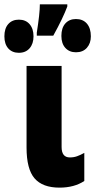

<svg xmlns="http://www.w3.org/2000/svg" viewBox="-73 -858 440 888"><path d="M211.9 -553.2V-178.2Q211.9 -129.9 250 -129.9Q268.1 -129.9 283.2 -135.3Q298.3 -140.6 316.9 -150.9V-21Q270.5 9.8 202.1 9.8Q124 9.8 86.9 -33Q49.8 -75.7 49.8 -175.8V-553.2ZM238.3 -837.9V-828.1Q228.5 -801.8 212.4 -768.1Q196.3 -734.4 173.3 -692.9H97.2V-707Q104 -750.5 107.7 -783.4Q111.3 -816.4 111.3 -837.9ZM278.3 -770Q310.5 -770 328.9 -748.8Q347.2 -727.5 347.2 -689.9Q347.2 -657.7 328.9 -637Q310.5 -616.2 278.3 -616.2Q247.6 -616.2 229.2 -636.5Q210.9 -656.7 210.9 -691.9Q210.9 -729 229.2 -749.5Q247.6 -770 278.3 -770ZM14.2 -767.1Q45.9 -767.1 64 -746.1Q82 -725.1 82 -689.9Q82 -655.8 64 -634.8Q45.9 -613.8 14.2 -613.8Q-16.6 -613.8 -34.7 -634Q-52.7 -654.3 -52.7 -689.9Q-52.7 -726.6 -34.7 -746.8Q-16.6 -767.1 14.2 -767.1Z"/></svg>

Font: Open Sans Condensed ExtraBold
Style: Regular
Weight: 800
Width: 3
Designer: Monotype Design Team
Foundry: Monotype Imaging Inc.
Version: Version 3.000; ttfautohint (v1.8.4)